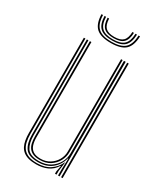

<svg xmlns="http://www.w3.org/2000/svg" viewBox="-188 -799 731 871"><g transform="rotate(30 177.5 -363.0)"><path d="M156.8 6Q133.8 6 117 1.4Q100.2 -3.2 88.9 -12.1Q77.5 -21 70.8 -34.1Q64 -47.2 61 -64.4Q58 -81.5 58 -102.5V-600H66V-102.5Q66 -78 70.4 -59Q74.8 -40 85.1 -27Q95.5 -14 113.2 -7.2Q131 -0.5 157.8 -0.5Q199 -0.5 225.9 -18.9Q252.8 -37.2 265.2 -66.2H267.2L261 -19.5V0H253V-12.8L259 -43.5H257Q240.8 -17 214.8 -5.5Q188.8 6 156.8 6ZM285 0V-600H293V0ZM161.2 -19.5Q140.5 -19.5 126.6 -25.1Q112.8 -30.8 104.6 -41.4Q96.5 -52 93 -67.5Q89.5 -83 89.5 -102.5V-600H97.5V-102.5Q97.5 -78.5 103.2 -61.4Q109 -44.2 122.9 -35.1Q136.8 -26 161.5 -26Q188.8 -26 209.2 -38.9Q229.8 -51.8 241.4 -72.2Q253 -92.8 253 -115.5V-600H261V-115.5Q261 -93 249.4 -70.9Q237.8 -48.8 215.5 -34.1Q193.2 -19.5 161.2 -19.5ZM159.2 -6.8Q109.5 -6.8 91.6 -31.8Q73.8 -56.8 73.8 -102.5V-600H81.8V-102.5Q81.8 -61.8 97.5 -37.5Q113.2 -13.2 160 -13.2Q194.8 -13.2 218.8 -28.4Q242.8 -43.5 255.4 -67Q268 -90.5 268 -115.5V-600H277V0H269V-28.5L271 -89.8H269Q260.2 -53.5 232 -30.1Q203.8 -6.8 159.2 -6.8ZM174.8 -640Q122 -640 98.6 -661.5Q75.2 -683 73.8 -732.5H81.8Q83 -686.5 104.8 -666.5Q126.5 -646.5 174.8 -646.5Q223.2 -646.5 244.9 -666.5Q266.5 -686.5 267.8 -732.5H275.8Q274.2 -683 250.9 -661.5Q227.5 -640 174.8 -640ZM174.8 -652.8Q130.5 -652.8 110.8 -671.2Q91 -689.8 89.8 -732.5H97.8Q99 -693.2 116.9 -676.2Q134.8 -659.2 174.8 -659.2Q215 -659.2 232.9 -676.2Q250.8 -693.2 251.8 -732.5H259.8Q258.5 -689.8 238.8 -671.2Q219 -652.8 174.8 -652.8ZM174.8 -665.5Q139 -665.5 123 -681.1Q107 -696.8 105.8 -732.5H113.8Q114.8 -700 128.9 -686Q143 -672 174.8 -672Q206.5 -672 220.6 -686Q234.8 -700 235.8 -732.5H243.8Q242.8 -696.8 226.6 -681.1Q210.5 -665.5 174.8 -665.5Z"/></g></svg>

Font: Big Shoulders Inline Text Thin Thin
Style: Regular
Weight: 250
Version: Version 2.002